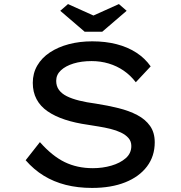

<svg xmlns="http://www.w3.org/2000/svg" viewBox="-20 -913 888 943"><path d="M432 10Q362 10 303 -5Q244 -20 195 -50Q146 -80 106 -126L176 -215Q236 -147 297.5 -117Q359 -87 436 -87Q484 -87 527 -99.5Q570 -112 597.5 -136Q625 -160 625 -196Q625 -219 611 -235Q597 -251 574 -262Q551 -273 522.5 -280Q494 -287 465.5 -291.5Q437 -296 413 -300Q349 -309 299 -325.5Q249 -342 213.5 -366.5Q178 -391 159.5 -426Q141 -461 141 -506Q141 -553 163 -591Q185 -629 225 -655.5Q265 -682 318 -696Q371 -710 433 -710Q498 -710 552.5 -696Q607 -682 649.5 -654.5Q692 -627 720 -587L647 -509Q621 -543 587.5 -566Q554 -589 514 -601Q474 -613 430 -613Q380 -613 341 -601Q302 -589 279 -567.5Q256 -546 256 -516Q256 -490 269.5 -471.5Q283 -453 308 -440.5Q333 -428 369 -419Q405 -410 451 -404Q509 -395 561.5 -382Q614 -369 654 -348Q694 -327 717 -294.5Q740 -262 740 -214Q740 -146 702 -95.5Q664 -45 595 -17.5Q526 10 432 10ZM396 -757 276 -860 314 -893 454 -830H424L564 -893L602 -860L482 -757Z"/></svg>

Font: Lexend Peta
Style: Regular
Weight: 400
Designer: Bonnie Shaver-Troup, Thomas Jockin
Foundry: Lexend
Version: Version 1.007